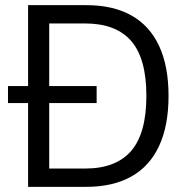

<svg xmlns="http://www.w3.org/2000/svg" viewBox="-20 -725 738 745"><path d="M89 0V-705H315Q419 -705 490 -665Q561 -625 597.5 -546.5Q634 -468 634 -353Q634 -238 597.5 -159Q561 -80 489.5 -40Q418 0 315 0ZM171 -71H310Q430 -71 489 -139.5Q548 -208 548 -353Q548 -498 489 -566Q430 -634 310 -634H171ZM11 -325V-391H355V-325Z"/></svg>

Font: Nunito Sans 10pt SemiCondensed
Style: Regular
Weight: 400
Width: 4
Designer: Vernon Adams
Foundry: Vernon Adams
Version: Version 3.101;gftools[0.9.27]